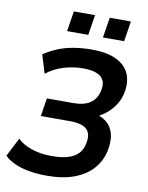

<svg xmlns="http://www.w3.org/2000/svg" viewBox="-99 -974 814 1054"><g transform="rotate(10 308.0 -447.0)"><path d="M237 10Q182 10 136 2Q90 -6 54.5 -22.5Q19 -39 -1 -60L52 -164Q81 -135 131 -118Q181 -101 242 -101Q299 -101 335.5 -112.5Q372 -124 392.5 -146.5Q413 -169 419 -203Q430 -256 403.5 -281.5Q377 -307 309 -307H147L163 -408H310Q372 -408 406 -432.5Q440 -457 449 -503Q456 -536 446 -558.5Q436 -581 407.5 -593Q379 -605 329 -605Q277 -605 223.5 -589Q170 -573 127 -539L96 -642Q128 -664 168 -681Q208 -698 256.5 -706.5Q305 -715 359 -715Q447 -715 499.5 -688.5Q552 -662 570.5 -615.5Q589 -569 576 -509Q570 -480 554 -452.5Q538 -425 515 -403Q492 -381 464 -366V-363Q515 -344 535.5 -298Q556 -252 541 -180Q528 -123 490 -80.5Q452 -38 389 -14Q326 10 237 10ZM408 -791 426 -904H544L526 -791ZM208 -791 226 -904H344L326 -791Z"/></g></svg>

Font: Nunito Sans 7pt SemiCondensed
Style: Bold Italic
Weight: 700
Width: 4
Italic angle: -9°
Designer: Vernon Adams
Foundry: Vernon Adams
Version: Version 3.101;gftools[0.9.27]